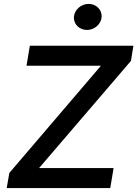

<svg xmlns="http://www.w3.org/2000/svg" viewBox="-20 -961 702 981"><path d="M14.2 0H543.3L560.4 -102.3H179.7L649.1 -649.9L661.6 -727.3H132.5L115.4 -625H495.7L27.7 -77.4ZM357.6 -874.6C355.1 -838.1 385.3 -807.9 424.4 -807.9C463.1 -807.9 496.8 -838.1 499.3 -874.6C501.4 -911.2 471.9 -941.1 432.9 -941.1C394.2 -941.1 360.4 -911.2 357.6 -874.6Z"/></svg>

Font: Magic Ui Pro Semi Bold
Style: Italic
Weight: 600
Italic angle: -9.39999°
Designer: Stefan Endress, Andreas Faust
Version: Version 1.000;FEAKit 1.0